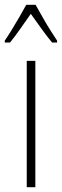

<svg xmlns="http://www.w3.org/2000/svg" viewBox="-42 -784 259 804"><path d="M106 0H70V-529H106ZM107 -764Q120 -741 137.5 -710Q155 -679 172 -652.5Q189 -626 197 -614V-606H176Q155 -631 131.5 -664Q108 -697 87 -726Q68 -699 43.5 -664Q19 -629 0 -606H-22V-614Q-10 -631 6.5 -658Q23 -685 39.5 -713.5Q56 -742 68 -764Z"/></svg>

Font: Noto Sans Khmer ExtraCondensed ExtraLight
Style: Regular
Weight: 250
Width: 2
Designer: Danh Hong and the Monotype Design Team
Foundry: Monotype Imaging Inc.
Version: Version 2.004